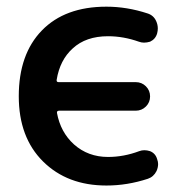

<svg xmlns="http://www.w3.org/2000/svg" viewBox="-20 -576 573 584"><path d="M458 -474.6Q453.1 -457 436.5 -449.2Q426.8 -446.3 418 -446.3Q410.2 -446.3 402.3 -449.2Q355.5 -465.8 308.6 -465.8Q241.2 -465.8 201.2 -428.7Q162.1 -393.6 152.3 -333Q151.4 -326.2 158.2 -326.2H392.6Q411.1 -326.2 423.8 -313.5Q436.5 -300.8 436.5 -282.7Q436.5 -264.6 423.8 -252Q411.1 -239.3 392.6 -239.3H160.2Q152.3 -239.3 153.3 -232.4Q164.1 -173.8 205.1 -136.7Q248 -98.6 308.6 -98.6Q356.4 -98.6 403.3 -116.2Q411.1 -119.1 418.9 -119.1Q427.7 -119.1 436.5 -116.2Q453.1 -109.4 458 -91.8Q460.9 -84 460.9 -77.1Q460.9 -66.4 456.1 -55.7Q447.3 -38.1 429.7 -32.2Q367.2 -11.7 303.7 -11.7Q184.6 -11.7 110.8 -85Q37.1 -158.2 37.1 -283.2Q37.1 -411.1 107.4 -483.4Q177.7 -555.7 303.7 -555.7Q366.2 -555.7 428.7 -535.2Q447.3 -529.3 455.1 -511.7Q460 -501 460 -489.3Q460 -482.4 458 -474.6Z"/></svg>

Font: Gen Jyuu Gothic Medium
Style: Regular
Weight: 500
Designer: [Source Han Sans]
Ryoko NISHIZUKA  (kana & ideographs); Paul D. Hunt (Latin, Greek & Cyrillic); Wenlong ZHANG  (bopomofo
Version: Version 1.002.20150607